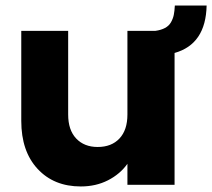

<svg xmlns="http://www.w3.org/2000/svg" viewBox="-20 -670 769 696"><path d="M613.8 -649.9H729Q726.1 -509.8 612.8 -478V0H441.9V-76.2Q415 -38.6 371.3 -16.4Q327.6 5.9 272.9 5.9Q175.3 5.9 116.2 -57.9Q57.1 -121.6 57.1 -231.9V-558.1H227.1V-254.9Q227.1 -198.7 256.1 -168Q285.2 -137.2 334 -137.2Q384.3 -137.2 413.1 -168Q441.9 -198.7 441.9 -254.9V-558.1H543Q564 -561 578.1 -568.6Q592.3 -576.2 599.6 -588.9Q606.9 -601.6 609.9 -615.7Q612.8 -629.9 613.8 -649.9Z"/></svg>

Font: SVN-Poppins
Style: Bold
Weight: 700
Designer: Ninad Kale (Devanagari), Jonny Pinhorn (Latin)
Foundry: Indian Type Foundry
Version: Version 3.200;PS 1.000;hotconv 16.6.54;makeotf.lib2.5.65590